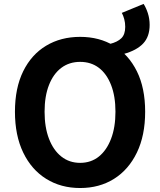

<svg xmlns="http://www.w3.org/2000/svg" viewBox="-20 -941 810 975"><path d="M609.3 -667.3 538.5 -718Q576.7 -727.6 596.3 -746.9Q615.9 -766.1 615.9 -804.6Q615.9 -825.4 610.9 -844Q605.8 -862.6 598.6 -875.6L709.2 -921.1Q721.6 -902.3 730.8 -874.1Q739.9 -845.8 739.9 -814.4Q739.9 -754.8 706.8 -719.9Q673.6 -685 609.3 -667.3ZM387 13.8Q289.3 13.8 214.5 -32.8Q139.7 -79.4 97.8 -166.4Q55.9 -253.3 55.9 -373.6Q55.9 -494 97.8 -579.1Q139.7 -664.2 214.5 -709Q289.3 -753.8 387 -753.8Q484.7 -753.8 559 -708.6Q633.3 -663.4 675.2 -578.7Q717.1 -494 717.1 -373.6Q717.1 -253.3 675.2 -166.4Q633.3 -79.4 559 -32.8Q484.7 13.8 387 13.8ZM387 -114Q442.1 -114 482 -146Q521.8 -178 544 -236.3Q566.3 -294.5 566.3 -373.6Q566.3 -452.6 544 -509.5Q521.8 -566.4 482 -596.6Q442.1 -626.8 387 -626.8Q332 -626.8 291.6 -596.6Q251.1 -566.4 228.8 -509.5Q206.4 -452.6 206.4 -373.6Q206.4 -294.5 228.8 -236.3Q251.1 -178 291.6 -146Q332 -114 387 -114Z"/></svg>

Font: Noto Sans JP
Style: Regular
Weight: 100
Designer: Ryoko NISHIZUKA 西塚涼子 (kana, bopomofo & ideographs); Paul D. Hunt (Latin, Greek & Cyrillic); Sandoll Communications 산돌커뮤니
Foundry: Adobe
Version: Version 2.004;hotconv 1.0.118;makeotfexe 2.5.65603